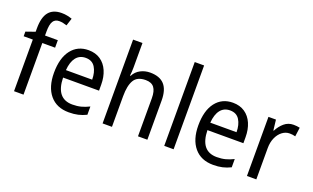

<svg xmlns="http://www.w3.org/2000/svg" viewBox="-83 -1195 2668 1636"><g transform="rotate(20 1251.5 -377.5)"><path d="M298 -468H182V0H96V-468H13V-510L96 -539V-570Q96 -670 134.5 -717.5Q173 -765 251 -765Q279 -765 302.5 -760Q326 -755 346 -748L324 -680Q309 -685 291 -689Q273 -693 255 -693Q217 -693 199.5 -665Q182 -637 182 -572V-536H298Z M575 -546Q638 -546 683 -515.5Q728 -485 751.5 -430.5Q775 -376 775 -306V-252H449Q453 -63 601 -63Q644 -63 679 -72Q714 -81 752 -100V-25Q715 -7 678.5 1.5Q642 10 595 10Q484 10 423 -63Q362 -136 362 -264Q362 -398 419 -472Q476 -546 575 -546ZM574 -476Q519 -476 487.5 -436Q456 -396 450 -320H688Q688 -387 660.5 -431.5Q633 -476 574 -476Z M984 -540Q984 -498 979 -463H985Q1006 -504 1046 -525Q1086 -546 1133 -546Q1220 -546 1262.5 -499Q1305 -452 1305 -355V0H1220V-345Q1220 -410 1196 -441.5Q1172 -473 1119 -473Q1043 -473 1013.5 -423.5Q984 -374 984 -278V0H899V-760H984Z M1543 0H1458V-760H1543Z M1884 -546Q1947 -546 1992 -515.5Q2037 -485 2060.5 -430.5Q2084 -376 2084 -306V-252H1758Q1762 -63 1910 -63Q1953 -63 1988 -72Q2023 -81 2061 -100V-25Q2024 -7 1987.5 1.5Q1951 10 1904 10Q1793 10 1732 -63Q1671 -136 1671 -264Q1671 -398 1728 -472Q1785 -546 1884 -546ZM1883 -476Q1828 -476 1796.5 -436Q1765 -396 1759 -320H1997Q1997 -387 1969.5 -431.5Q1942 -476 1883 -476Z M2433 -546Q2447 -546 2462 -544.5Q2477 -543 2490 -540L2479 -458Q2455 -465 2427 -465Q2391 -465 2360.5 -442Q2330 -419 2311.5 -378Q2293 -337 2293 -284V0H2208V-536H2276L2287 -441H2291Q2314 -486 2349.5 -516Q2385 -546 2433 -546Z"/></g></svg>

Font: Noto Sans Myanmar SemiCondensed
Style: Regular
Weight: 400
Width: 4
Designer: Monotype Design Team
Foundry: Monotype Imaging Inc.
Version: Version 2.107; ttfautohint (v1.8.4.7-5d5b)